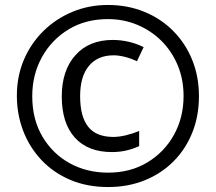

<svg xmlns="http://www.w3.org/2000/svg" viewBox="-20 -744 871 774"><path d="M416 10Q331 10 263 -19Q195 -48 147 -99Q99 -150 73.5 -216.5Q48 -283 48 -358Q48 -437 76.5 -503.5Q105 -570 155.5 -619.5Q206 -669 272.5 -696.5Q339 -724 415 -724Q494 -724 561.5 -696.5Q629 -669 678.5 -619Q728 -569 755 -502Q782 -435 782 -356Q782 -276 755 -209Q728 -142 679 -93Q630 -44 563 -17Q496 10 416 10ZM416 -48Q505 -48 573.5 -89Q642 -130 681 -200Q720 -270 720 -357Q720 -424 696.5 -480.5Q673 -537 631.5 -578.5Q590 -620 534.5 -643.5Q479 -667 415 -667Q325 -667 256.5 -625.5Q188 -584 149 -513.5Q110 -443 110 -356Q110 -263 151 -193.5Q192 -124 261 -86Q330 -48 416 -48ZM431 -131Q334 -131 281.5 -189.5Q229 -248 229 -355Q229 -460 284 -521.5Q339 -583 435 -583Q465 -583 497 -576Q529 -569 559 -554L532 -497Q507 -509 482.5 -515Q458 -521 438 -521Q374 -521 338.5 -478.5Q303 -436 303 -356Q303 -274 335.5 -233Q368 -192 437 -192Q460 -192 487 -198.5Q514 -205 541 -216V-155Q515 -143 488 -137Q461 -131 431 -131Z"/></svg>

Font: Noto Sans Kannada ExtraCondensed SemiBold
Style: Regular
Weight: 600
Width: 2
Designer: Jelle Bosma - Monotype Design Team
Foundry: Monotype Imaging Inc.
Version: Version 2.005; ttfautohint (v1.8.4.7-5d5b)